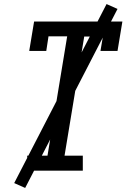

<svg xmlns="http://www.w3.org/2000/svg" viewBox="-20 -841 640 946"><path d="M114 0V-74H214L311 -662H219L208 -590H124L148 -735H583L559 -590H475L487 -661H395L298 -74H388V0ZM104 85 50 61 505 -821 559 -797Z"/></svg>

Font: Iosevka Slab Extended
Style: Italic
Weight: 400
Width: 7
Italic angle: -9°
Monospace: yes
Designer: Belleve Invis
Foundry: Belleve Invis
Version: Version 11.1.0; ttfautohint (v1.8.3)